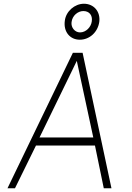

<svg xmlns="http://www.w3.org/2000/svg" viewBox="-20 -1005 707 1025"><path d="M510 -888C517 -943 481 -985 428 -985C379 -985 332 -945 326 -894C318 -836 353 -793 406 -793C458 -793 502 -833 510 -888ZM470 -891C466 -860 439 -832 407 -832C380 -832 358 -858 362 -887C366 -922 396 -946 425 -946C456 -946 475 -924 470 -891ZM20 0H60L172 -228H487L534 0H575L421 -723H369ZM191 -271 390 -680 478 -271Z"/></svg>

Font: United Sans Thin
Style: Italic
Weight: 100
Italic angle: -8°
Designer: Pablo Impallari, Rodrigo Fuenzalida (Modified by Dan O. Williams)
Version: Version 1.000;PS 001.000;hotconv 1.0.88;makeotf.lib2.5.64775